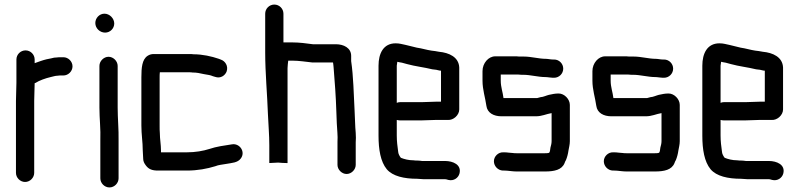

<svg xmlns="http://www.w3.org/2000/svg" viewBox="-20 -737 3506 842"><path d="M52 -476V-374C52 -350 50 -319 50 -294V21C50 42 68 61 90 61C112 61 130 42 130 21V-295C130 -318 132 -350 132 -372C133 -373 134 -373 135 -373C152 -384 180 -394 202 -399C212 -401 222 -405 233 -405C238 -406 243 -406 248 -406H258C279 -406 298 -424 298 -446C298 -468 279 -486 258 -486H248C241 -486 235 -486 229 -485C222 -485 213 -484 204 -481L184 -477C167 -473 149 -466 132 -460V-476C132 -498 114 -516 92 -516C70 -516 52 -498 52 -476Z M416 -448V-265C416 -217 422 -170 420 -122V45C420 66 438 85 460 85C482 85 500 66 500 45V-79V-122C501 -168 496 -218 496 -265V-448C496 -469 477 -488 456 -488C435 -488 416 -469 416 -448ZM398 -636C398 -613 418 -594 441 -594C463 -594 481 -612 481 -634C481 -656 461 -677 438 -677C416 -677 398 -658 398 -636Z M681 -153C680 -162 680 -174 680 -187V-398C680 -405 680 -412 681 -420H809C815 -420 820 -420 824 -419C843 -419 856 -416 874 -412C886 -410 887 -410 897 -408C903 -407 908 -405 913 -403L923 -400C948 -391 968 -407 974 -424C982 -448 967 -469 950 -475L940 -479C908 -490 868 -499 828 -499C823 -500 817 -500 810 -500H654C645 -500 636 -498 627 -492C603 -476 600 -440 600 -398V-187C600 -147 606 -114 606 -78C606 -66 608 -53 608 -40C608 -31 612 -21 620 -11C632 5 647 11 673 11H799C847 11 888 3 924 -8C938 -14 955 -15 971 -18C998 -23 1022 -23 1036 -42C1058 -71 1031 -110 997 -104C964 -99 928 -94 899 -84C871 -75 837 -69 799 -69H686V-77C686 -103 681 -127 681 -153Z M1143 -677V-506C1143 -418 1152 -323 1155 -236C1157 -188 1161 -147 1161 -100V-22L1200 -24C1210 -23 1225 -22 1235 -22H1241V-438C1241 -447 1243 -462 1244 -471H1263C1291 -471 1321 -466 1350 -463H1440C1441 -462 1441 -460 1441 -459C1442 -455 1442 -449 1443 -441C1448 -379 1453 -314 1455 -248L1457 -196C1458 -168 1462 -142 1460 -115V-14C1460 7 1479 26 1500 26C1521 26 1540 7 1540 -14V-113C1541 -126 1541 -139 1540 -154C1537 -185 1537 -219 1535 -252C1531 -326 1530 -401 1520 -469V-492C1520 -527 1487 -543 1453 -543H1352C1324 -547 1291 -551 1263 -551H1223V-677C1223 -699 1205 -717 1183 -717C1161 -717 1143 -699 1143 -677Z M1890 -211H1944C1968 -209 1994 -232 1994 -257V-441C1992 -487 1949 -506 1905 -510L1888 -513L1872 -515C1851 -518 1830 -525 1808 -528C1793 -531 1774 -537 1759 -540C1743 -543 1733 -547 1715 -547C1661 -547 1640 -502 1640 -449V-142C1640 -81 1649 -28 1676 5C1702 36 1753 47 1809 47C1820 47 1828 49 1840 49H1932C1938 49 1941 51 1946 52C1970 58 1990 43 1995 24C2005 -15 1966 -31 1932 -31H1831C1824 -32 1817 -33 1809 -33C1804 -33 1799 -33 1793 -34C1772 -34 1753 -39 1738 -45C1733 -51 1726 -63 1726 -73C1723 -95 1720 -117 1720 -143V-211C1725 -210 1729 -209 1734 -209H1828C1843 -209 1876 -211 1890 -211ZM1828 -289H1734C1729 -289 1725 -288 1720 -286V-449C1720 -452 1721 -456 1722 -463V-466C1728 -465 1735 -463 1743 -462L1765 -456C1801 -446 1840 -442 1876 -433L1893 -431C1899 -430 1907 -427 1914 -427V-291H1890C1877 -291 1843 -289 1828 -289Z M2410 -476H2404C2395 -476 2383 -479 2374 -479C2343 -479 2310 -489 2277 -489H2257C2250 -490 2243 -490 2237 -490H2152C2122 -490 2096 -460 2096 -425V-383C2096 -344 2108 -309 2113 -273C2117 -242 2145 -227 2179 -227H2330C2357 -227 2375 -237 2399 -241V-118C2399 -107 2396 -98 2394 -90L2392 -76C2391 -74 2391 -72 2390 -69C2389 -69 2387 -66 2385 -66C2380 -65 2375 -65 2370 -65H2245C2240 -65 2234 -65 2229 -66C2219 -66 2204 -69 2193 -69H2187C2165 -70 2146 -51 2146 -30C2146 -8 2164 10 2185 11H2192C2208 11 2227 15 2245 15H2370C2411 15 2444 8 2456 -22C2457 -26 2459 -30 2462 -35C2467 -47 2471 -62 2473 -77C2475 -89 2479 -103 2479 -118V-277C2479 -302 2455 -327 2430 -327C2413 -327 2402 -324 2387 -321C2378 -319 2361 -311 2351 -311C2346 -310 2341 -308 2336 -307H2188C2185 -333 2176 -355 2176 -383V-410H2254C2261 -409 2268 -409 2275 -409C2306 -409 2340 -399 2372 -399C2382 -399 2395 -396 2404 -396H2410C2432 -396 2450 -414 2450 -436C2450 -458 2432 -476 2410 -476Z M2892 -476H2886C2877 -476 2865 -479 2856 -479C2825 -479 2792 -489 2759 -489H2739C2732 -490 2725 -490 2719 -490H2634C2604 -490 2578 -460 2578 -425V-383C2578 -344 2590 -309 2595 -273C2599 -242 2627 -227 2661 -227H2812C2839 -227 2857 -237 2881 -241V-118C2881 -107 2878 -98 2876 -90L2874 -76C2873 -74 2873 -72 2872 -69C2871 -69 2869 -66 2867 -66C2862 -65 2857 -65 2852 -65H2727C2722 -65 2716 -65 2711 -66C2701 -66 2686 -69 2675 -69H2669C2647 -70 2628 -51 2628 -30C2628 -8 2646 10 2667 11H2674C2690 11 2709 15 2727 15H2852C2893 15 2926 8 2938 -22C2939 -26 2941 -30 2944 -35C2949 -47 2953 -62 2955 -77C2957 -89 2961 -103 2961 -118V-277C2961 -302 2937 -327 2912 -327C2895 -327 2884 -324 2869 -321C2860 -319 2843 -311 2833 -311C2828 -310 2823 -308 2818 -307H2670C2667 -333 2658 -355 2658 -383V-410H2736C2743 -409 2750 -409 2757 -409C2788 -409 2822 -399 2854 -399C2864 -399 2877 -396 2886 -396H2892C2914 -396 2932 -414 2932 -436C2932 -458 2914 -476 2892 -476Z M3310 -211H3364C3388 -209 3414 -232 3414 -257V-441C3412 -487 3369 -506 3325 -510L3308 -513L3292 -515C3271 -518 3250 -525 3228 -528C3213 -531 3194 -537 3179 -540C3163 -543 3153 -547 3135 -547C3081 -547 3060 -502 3060 -449V-142C3060 -81 3069 -28 3096 5C3122 36 3173 47 3229 47C3240 47 3248 49 3260 49H3352C3358 49 3361 51 3366 52C3390 58 3410 43 3415 24C3425 -15 3386 -31 3352 -31H3251C3244 -32 3237 -33 3229 -33C3224 -33 3219 -33 3213 -34C3192 -34 3173 -39 3158 -45C3153 -51 3146 -63 3146 -73C3143 -95 3140 -117 3140 -143V-211C3145 -210 3149 -209 3154 -209H3248C3263 -209 3296 -211 3310 -211ZM3248 -289H3154C3149 -289 3145 -288 3140 -286V-449C3140 -452 3141 -456 3142 -463V-466C3148 -465 3155 -463 3163 -462L3185 -456C3221 -446 3260 -442 3296 -433L3313 -431C3319 -430 3327 -427 3334 -427V-291H3310C3297 -291 3263 -289 3248 -289Z"/></svg>

Font: Electronic
Style: ExBd
Weight: 800
Version: Version 1.011